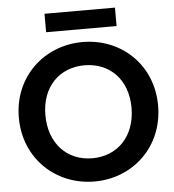

<svg xmlns="http://www.w3.org/2000/svg" viewBox="-60 -974 942 1037"><g transform="rotate(-5 410.5 -455.0)"><path d="M411 8C620 8 788 -148 788 -371C788 -592 621 -748 411 -748C202 -748 33 -592 33 -371C33 -148 202 8 411 8ZM177 -372C177 -525 274 -622 410 -622C547 -622 644 -525 644 -372C644 -217 547 -118 410 -118C274 -118 177 -217 177 -372ZM220 -818H602V-918H220Z"/></g></svg>

Font: Malmofest SemiBold
Style: Regular
Weight: 600
Designer: Jonny Pinhorn (Poppins), Kolossal
Version: Version 1.004;Glyphs 3.1.2 (3151)